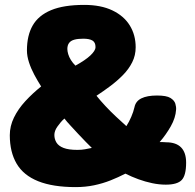

<svg xmlns="http://www.w3.org/2000/svg" viewBox="-20 -744 798 784"><path d="M289 20Q196 20 136 -4Q76 -28 48 -75.5Q20 -123 20 -192Q20 -229 37 -264Q54 -299 83.5 -331Q113 -363 148 -391Q134 -413 120.5 -438Q107 -463 98.5 -489Q90 -515 90 -538Q90 -599 113.5 -640Q137 -681 188.5 -702.5Q240 -724 324 -724Q392 -724 439 -701.5Q486 -679 510 -640Q534 -601 534 -551Q534 -518 520 -490Q506 -462 482.5 -438Q459 -414 431 -393Q403 -372 374 -353Q390 -333 410.5 -311Q431 -289 453.5 -268Q476 -247 496 -229Q507 -246 516 -267Q525 -288 529 -306Q534 -331 557.5 -342.5Q581 -354 621 -354Q660 -354 676 -344Q692 -334 696 -320.5Q700 -307 699 -296Q697 -263 677.5 -228.5Q658 -194 632 -164Q634 -164 639.5 -164Q645 -164 651 -163.5Q657 -163 658 -163Q699 -163 719.5 -142Q740 -121 740 -80Q740 -28 722 -9Q704 10 657 10Q630 10 601.5 4Q573 -2 545.5 -12Q518 -22 492 -35Q463 -20 431.5 -7.5Q400 5 364.5 12.5Q329 20 289 20ZM296 -132Q314 -132 327 -134.5Q340 -137 355 -140Q345 -150 330 -165Q315 -180 299 -197.5Q283 -215 268 -231Q253 -247 243 -260Q234 -252 227 -243.5Q220 -235 214 -226.5Q208 -218 205 -209.5Q202 -201 202 -193Q202 -176 210.5 -162Q219 -148 239.5 -140Q260 -132 296 -132ZM288 -476Q308 -487 323.5 -497.5Q339 -508 349 -517.5Q359 -527 364.5 -535.5Q370 -544 370 -552Q370 -571 357.5 -578.5Q345 -586 320 -586Q298 -586 283.5 -582Q269 -578 262 -568.5Q255 -559 255 -544Q255 -535 258.5 -523Q262 -511 269.5 -499Q277 -487 288 -476Z"/></svg>

Font: Fredoka SemiExpanded
Style: Bold
Weight: 700
Width: 6
Designer: Ben Nathan
Foundry: Milena B. Brandão, Ben Nathan
Version: Version 2.001